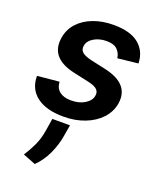

<svg xmlns="http://www.w3.org/2000/svg" viewBox="-156 -647 861 1046"><g transform="rotate(20 274.5 -123.5)"><path d="M518.1 -401.3 399.9 -388.5Q397 -415.8 377.3 -436.3Q357.6 -456.7 314.3 -456.7Q272.4 -456.7 240.8 -437.9Q209.2 -419 204.9 -389.6Q201 -367.9 215.6 -353.9Q230.1 -339.8 269.5 -330.3L359.7 -310.4Q509.2 -276.6 490.1 -158.7Q481.5 -108.3 445.8 -70.1Q410.2 -32 355.1 -10.7Q300.1 10.7 233 10.7Q131 10.7 76.2 -31.6Q21.3 -73.9 21.7 -148.8L148.1 -160.9Q150.2 -123.9 174.2 -105.3Q198.2 -86.6 240.1 -86.3Q287.6 -85.9 320.5 -106.5Q353.3 -127.1 357.6 -156.2Q361.5 -178.3 347.1 -192.1Q332.7 -206 295.8 -214.1L206.3 -233.7Q55 -267 76.3 -391.3Q84.9 -441.1 118.1 -477.1Q151.3 -513.1 203.5 -532.8Q255.7 -552.6 320.3 -552.6Q418 -552.6 467.2 -511.7Q516.3 -470.9 518.1 -401.3ZM282.7 43 271.7 108Q262.8 162.6 238.6 215Q214.5 267.4 174.4 306.8L101.2 278.1Q125 241.1 143.1 202.4Q161.2 163.7 169 114L180.4 43Z"/></g></svg>

Font: Inter UI Semi Bold
Style: Italic
Weight: 600
Italic angle: -9.39999°
Designer: Rasmus Andersson
Foundry: rsms
Version: 3.2;8d6f07862